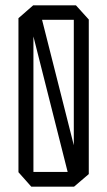

<svg xmlns="http://www.w3.org/2000/svg" viewBox="-20 -698 401 718"><path d="M233 -55 88 -629H136L281 -56V-55ZM97 0 49 -54V-55H256V0ZM49 -55V-630L104 -678H105V-55ZM256 0V-624H312V-47L257 0ZM105 -624V-678H264L312 -625V-624Z"/></svg>

Font: Foldit Light
Style: Regular
Weight: 300
Version: Version 1.003